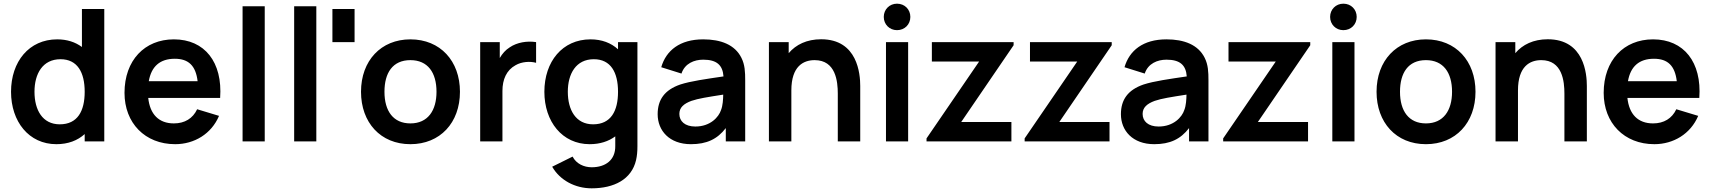

<svg xmlns="http://www.w3.org/2000/svg" viewBox="-20 -769 9302 1044"><path d="M425.5 -513.5C389.5 -540 345 -555 291 -555C138 -555 40 -434 40 -270C40 -108 137 15 286.5 15C350.5 15 402 -5 440.5 -40V0H547V-720H425.5ZM305 -93C211 -93 167.5 -171 167.5 -270C167.5 -368 212 -447 309 -447C401 -447 440.5 -375.5 440.5 -270C440.5 -165.5 402 -93 305 -93Z M1177 -236.5C1191 -431 1093 -555 925.5 -555C766.5 -555 657 -441 657 -264C657 -100 768.5 15 932.5 15C1036.5 15 1129.5 -41 1171 -139L1052 -175C1028.5 -125 984.5 -98 925.5 -98C843.5 -98 795.5 -147.5 786 -236.5ZM930.5 -449.5C1005 -449.5 1044.5 -412 1054.5 -327.5H789C803 -407.5 849.5 -449.5 930.5 -449.5Z M1419.5 0V-735H1299V0Z M1700 0V-735H1579.5V0Z M1908 -540V-720H1787.5V-540Z M2211.5 15C2373 15 2481 -101.5 2481 -270C2481 -437 2374.5 -555 2211.5 -555C2052 -555 1943 -439.5 1943 -270C1943 -103 2049 15 2211.5 15ZM2211.5 -98C2118.5 -98 2070.5 -165 2070.5 -270C2070.5 -372 2114.5 -442 2211.5 -442C2306 -442 2353.5 -374.5 2353.5 -270C2353.5 -168.5 2307 -98 2211.5 -98Z M2751.5 -511.5C2729 -497.5 2711 -477 2697.5 -453.5V-540H2591V0H2712V-274.5C2712 -337 2734 -387.5 2783.5 -414.5C2817 -434 2862.5 -436.5 2895 -427.5V-540C2846.5 -547.5 2791.5 -539 2751.5 -511.5Z M3340.5 -501C3302.5 -535.5 3252.5 -555 3191 -555C3038 -555 2940 -434 2940 -270C2940 -108 3037 15 3186.5 15C3242.5 15 3289 -0.5 3325.5 -27.5V24C3327 101 3272.5 140.5 3197.5 140.5C3155 140.5 3113.5 121.5 3093.5 82.5L2982.5 137.5C3024.5 211 3107 255 3197 255C3319 255 3414 206.5 3438.5 102C3444 78 3446 54 3446 26V-540H3340.5ZM3205 -93C3111 -93 3067.5 -171 3067.5 -270C3067.5 -368 3112 -447 3209 -447C3301 -447 3340.5 -375.5 3340.5 -270C3340.5 -165.5 3302 -93 3205 -93Z M4011.5 -454.5C3976 -526 3899.5 -555 3803.5 -555C3676.5 -555 3602 -494.5 3575.5 -403.5L3685.5 -369C3703.5 -424 3755 -444.5 3803.5 -444.5C3877 -444.5 3909.5 -415.5 3914 -353.5C3819.5 -339.5 3736 -328 3679 -309.5C3593.5 -280 3556 -226.5 3556 -148C3556 -59 3619.5 15 3737 15C3823 15 3880.5 -12.5 3926.5 -72.5V0H4032V-331.5C4032 -378 4030.5 -416.5 4011.5 -454.5ZM3900.5 -170.5C3888.5 -133 3843 -81 3761 -81C3704 -81 3674 -110 3674 -149.5C3674 -184.5 3698 -205 3739.5 -220.5C3777.5 -233.5 3826.5 -241 3912.5 -254.5C3912 -229.5 3910.5 -195 3900.5 -170.5Z M4445 -555.5C4367 -555.5 4308 -526.5 4268.5 -480V-540H4161V0H4283V-277.5C4283 -408.5 4348 -442 4409.5 -442C4524.5 -442 4535.5 -326.5 4535.5 -260V0H4657.5V-301.5C4657.5 -365.5 4644 -555.5 4445 -555.5Z M4857.5 -605C4899.5 -605 4930 -636.5 4930 -677C4930 -717.5 4899.5 -749 4857.5 -749C4816.5 -749 4785.5 -717.5 4785.5 -677C4785.5 -636.5 4816.5 -605 4857.5 -605ZM4918 0V-540H4797.5V0Z M5479.5 0V-105.5H5206.5L5491.5 -523V-540H5047V-434.5H5304L5018 -16.5V0Z M6013 0V-105.5H5740L6025 -523V-540H5580.5V-434.5H5837.5L5551.5 -16.5V0Z M6530.5 -454.5C6495 -526 6418.5 -555 6322.5 -555C6195.5 -555 6121 -494.5 6094.5 -403.5L6204.5 -369C6222.5 -424 6274 -444.5 6322.5 -444.5C6396 -444.5 6428.5 -415.5 6433 -353.5C6338.5 -339.5 6255 -328 6198 -309.5C6112.5 -280 6075 -226.5 6075 -148C6075 -59 6138.5 15 6256 15C6342 15 6399.5 -12.5 6445.5 -72.5V0H6551V-331.5C6551 -378 6549.5 -416.5 6530.5 -454.5ZM6419.5 -170.5C6407.5 -133 6362 -81 6280 -81C6223 -81 6193 -110 6193 -149.5C6193 -184.5 6217 -205 6258.5 -220.5C6296.5 -233.5 6345.5 -241 6431.5 -254.5C6431 -229.5 6429.5 -195 6419.5 -170.5Z M7092.5 0V-105.5H6819.5L7104.5 -523V-540H6660V-434.5H6917L6631 -16.5V0Z M7284.5 -605C7326.5 -605 7357 -636.5 7357 -677C7357 -717.5 7326.5 -749 7284.5 -749C7243.5 -749 7212.5 -717.5 7212.5 -677C7212.5 -636.5 7243.5 -605 7284.5 -605ZM7345 0V-540H7224.5V0Z M7733.5 15C7895 15 8003 -101.5 8003 -270C8003 -437 7896.5 -555 7733.5 -555C7574 -555 7465 -439.5 7465 -270C7465 -103 7571 15 7733.5 15ZM7733.5 -98C7640.5 -98 7592.5 -165 7592.5 -270C7592.5 -372 7636.5 -442 7733.5 -442C7828 -442 7875.5 -374.5 7875.5 -270C7875.5 -168.5 7829 -98 7733.5 -98Z M8396 -555.5C8318 -555.5 8259 -526.5 8219.5 -480V-540H8112V0H8234V-277.5C8234 -408.5 8299 -442 8360.5 -442C8475.5 -442 8486.5 -326.5 8486.5 -260V0H8608.5V-301.5C8608.5 -365.5 8595 -555.5 8396 -555.5Z M9220 -236.5C9234 -431 9136 -555 8968.5 -555C8809.5 -555 8700 -441 8700 -264C8700 -100 8811.5 15 8975.5 15C9079.5 15 9172.5 -41 9214 -139L9095 -175C9071.5 -125 9027.5 -98 8968.5 -98C8886.5 -98 8838.5 -147.5 8829 -236.5ZM8973.5 -449.5C9048 -449.5 9087.5 -412 9097.5 -327.5H8832C8846 -407.5 8892.5 -449.5 8973.5 -449.5Z"/></svg>

Font: Hauora
Style: Bold
Weight: 700
Designer: Wayne Shih
Foundry: WCYS
Version: Version 1.001;hotconv 1.0.109;makeotfexe 2.5.65596